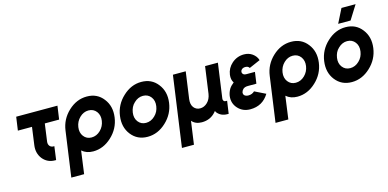

<svg xmlns="http://www.w3.org/2000/svg" viewBox="-80 -1170 3720 1839"><g transform="rotate(-15 1779.5 -250.0)"><path d="M82 -500 63 -367H203L179 -192Q168 -113 213 -56Q259 0 334 0H344L362 -133H353Q330 -133 316 -150Q303 -167 306 -192L330 -367H472L491 -500Z M765 -379Q815 -379 844 -341Q872 -303 864 -250Q856 -196 818 -159Q779 -121 729 -121Q680 -121 651 -159Q623 -196 631 -250Q639 -304 677 -341Q716 -379 765 -379ZM784 -512Q682 -512 600 -435Q519 -359 504 -250L441 200H568L599 -27Q643 12 710 12Q812 12 894 -65Q976 -141 991 -250Q1006 -359 946 -435Q887 -512 784 -512Z M1324 -512Q1223 -512 1141 -435Q1059 -359 1044 -250Q1029 -141 1088 -65Q1148 12 1250 12Q1352 12 1434 -65Q1516 -141 1531 -250Q1546 -359 1486 -435Q1427 -512 1324 -512ZM1305 -379Q1355 -379 1384 -341Q1412 -304 1404 -250Q1400 -223 1389 -200.5Q1378 -178 1358 -159Q1319 -121 1269 -121Q1220 -121 1191 -159Q1163 -196 1171 -250Q1175 -277 1186 -300Q1197 -323 1217 -341Q1256 -379 1305 -379Z M1787 12Q1873 12 1926 -50Q1929 -53 1931 -56Q1933 -59 1935 -61Q1936 -57 1938 -53.5Q1940 -50 1942 -46Q1979 0 2041 0H2055L2073 -125H2058Q2046 -125 2039 -134Q2032 -144 2034 -157L2082 -500H1955L1918 -235Q1910 -183 1878 -152Q1846 -121 1806 -121Q1766 -121 1742 -152Q1719 -183 1726 -235L1763 -500H1636L1538 200H1657L1689 -29Q1724 12 1787 12Z M2402 -323H2318Q2294 -323 2284 -335Q2275 -345 2277 -358Q2279 -373 2290 -381Q2303 -392 2325 -392Q2353 -392 2364 -372L2474 -420Q2468 -441 2455.5 -457.5Q2443 -474 2425 -487Q2390 -512 2342 -512Q2274 -512 2222 -467Q2172 -423 2163 -358Q2157 -310 2179 -278Q2166 -268 2154 -256Q2142 -244 2133 -230Q2115 -200 2109 -164Q2099 -91 2147 -39Q2194 12 2268 12Q2390 12 2453 -92L2345 -145Q2322 -122 2286 -121Q2259 -121 2245 -134Q2234 -145 2236 -164Q2240 -181 2253 -194Q2270 -210 2302 -210H2386Z M2790 -379Q2840 -379 2869 -341Q2897 -303 2889 -250Q2881 -196 2843 -159Q2804 -121 2754 -121Q2705 -121 2676 -159Q2648 -196 2656 -250Q2664 -304 2702 -341Q2741 -379 2790 -379ZM2809 -512Q2707 -512 2625 -435Q2544 -359 2529 -250L2466 200H2593L2624 -27Q2668 12 2735 12Q2837 12 2919 -65Q3001 -141 3016 -250Q3031 -359 2971 -435Q2912 -512 2809 -512Z M3349 -512Q3248 -512 3166 -435Q3084 -359 3069 -250Q3054 -141 3113 -65Q3173 12 3275 12Q3377 12 3459 -65Q3541 -141 3556 -250Q3571 -359 3511 -435Q3452 -512 3349 -512ZM3330 -379Q3380 -379 3409 -341Q3437 -304 3429 -250Q3425 -223 3414 -200.5Q3403 -178 3383 -159Q3344 -121 3294 -121Q3245 -121 3216 -159Q3188 -196 3196 -250Q3200 -277 3211 -300Q3222 -323 3242 -341Q3281 -379 3330 -379ZM3291 -561H3414L3501 -700H3361Z"/></g></svg>

Font: Unageo
Style: Bold-Italic
Weight: 700
Designer: Richard Sepsi
Foundry: Richard Sepsi
Version: Version 2.000